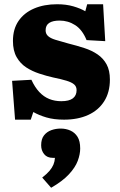

<svg xmlns="http://www.w3.org/2000/svg" viewBox="-20 -550 564 905"><path d="M51 14 37 -169 128 -174Q144 -139 165 -116.5Q186 -94 212 -83.5Q238 -73 269 -73Q306 -73 323.5 -86.5Q341 -100 341 -125Q341 -142 329.5 -152Q318 -162 293.5 -169.5Q269 -177 230 -185Q199 -192 165.5 -203Q132 -214 104 -232Q76 -250 58.5 -280.5Q41 -311 41 -357Q41 -413 67.5 -451.5Q94 -490 141 -510Q188 -530 249 -530Q292 -530 326 -520Q360 -510 382 -497L391 -530H466L476 -356L388 -361Q368 -410 334.5 -431.5Q301 -453 261 -453Q229 -453 212 -442Q195 -431 195 -407Q195 -391 206 -380.5Q217 -370 241 -362.5Q265 -355 302 -345Q342 -335 377.5 -323.5Q413 -312 440 -293.5Q467 -275 482.5 -246.5Q498 -218 498 -175Q498 -115 471 -72.5Q444 -30 395.5 -8Q347 14 282 14Q234 14 198.5 3.5Q163 -7 137 -22L125 14ZM221 335 179 287Q202 269 214 254.5Q226 240 232 225.5Q238 211 239 194H229Q202 194 188 176.5Q174 159 174 135Q174 105 187.5 88Q201 71 222 63.5Q243 56 266 56Q291 56 312 65.5Q333 75 345.5 95Q358 115 358 150Q358 177 346.5 208Q335 239 305 271.5Q275 304 221 335Z"/></svg>

Font: Literata 18pt ExtraBold
Style: Regular
Weight: 800
Designer: Latin by Veronika Burian and Jose Scaglione. Greek by Irene Vlachou. Cyrillic by Vera Evstafieva.
Foundry: TypeTogether
Version: Version 3.103;gftools[0.9.29]